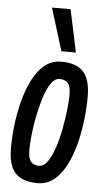

<svg xmlns="http://www.w3.org/2000/svg" viewBox="-56 -826 474 872"><g transform="rotate(5 181.0 -390.0)"><path d="M149 10Q80 10 47.5 -24.5Q15 -59 15 -139Q15 -188 21.5 -243.5Q28 -299 42 -353Q56 -407 78.5 -451.5Q101 -496 133.5 -522.5Q166 -549 209 -549Q277 -549 309.5 -514.5Q342 -480 342 -400Q342 -350 335.5 -294Q329 -238 315 -184Q301 -130 278.5 -86Q256 -42 224 -16Q192 10 149 10ZM149 -69Q171 -69 188.5 -94.5Q206 -120 219.5 -161Q233 -202 241.5 -248Q250 -294 254.5 -335Q259 -376 259 -402Q259 -442 245.5 -456Q232 -470 209 -470Q186 -470 168.5 -444Q151 -418 138 -377Q125 -336 116 -290Q107 -244 103 -203.5Q99 -163 99 -139Q99 -98 112 -83.5Q125 -69 149 -69ZM205 -596 145 -790H230L271 -596Z"/></g></svg>

Font: Georama Condensed Medium
Style: Italic
Weight: 500
Width: 3
Italic angle: -9°
Designer: Jean-Baptiste Levee
Foundry: Production Type
Version: Version 1.000